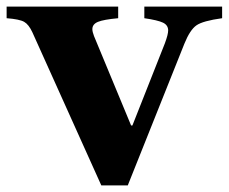

<svg xmlns="http://www.w3.org/2000/svg" viewBox="-25 -550 691 580"><path d="M361 10H281L73 -452Q62 -476 48 -484Q34 -492 -5 -495V-530H332V-495Q288 -491 271 -484Q254 -477 254 -462Q254 -454 259 -441L371 -171H375L473 -419Q483 -446 483 -458Q483 -474 467.5 -481.5Q452 -489 411 -495V-530H646V-495Q588 -487 568.5 -473.5Q549 -460 532 -418Z"/></svg>

Font: Libre Caslon Text
Style: Bold
Weight: 700
Designer: Pablo Impallari, Rodrigo Fuenzalida
Foundry: Pablo Impallari, Rodrigo Fuenzalida
Version: Version 1.002